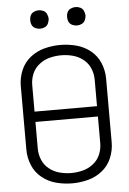

<svg xmlns="http://www.w3.org/2000/svg" viewBox="-62 -985 699 1038"><g transform="rotate(-5 287.5 -466.0)"><path d="M188 -840Q174 -840 161.5 -846Q149 -852 143 -864Q138 -875 138 -886V-894Q138 -905 143 -916Q149 -928 161.5 -934Q174 -940 188 -940Q201 -940 213.5 -934Q226 -928 231.5 -915.5Q237 -903 238 -890Q237 -877 231.5 -864.5Q226 -852 213.5 -846Q201 -840 188 -840ZM388 -840Q374 -840 361.5 -846Q349 -852 343 -864Q338 -875 338 -886V-894Q338 -905 343 -916Q349 -928 361.5 -934Q374 -940 388 -940Q401 -940 413.5 -934Q426 -928 431.5 -915.5Q437 -903 438 -890Q437 -877 431.5 -864.5Q426 -852 413.5 -846Q401 -840 388 -840ZM288 8Q244 8 201.5 -3Q159 -14 124.5 -41.5Q90 -69 73 -110Q56 -151 56 -195V-540Q56 -584 73 -625Q90 -666 124.5 -693.5Q159 -721 201.5 -732Q244 -743 288 -743Q331 -743 373.5 -732Q416 -721 450.5 -693.5Q485 -666 502 -625Q519 -584 519 -540V-195Q519 -151 502 -110Q485 -69 450.5 -41.5Q416 -14 373.5 -3Q331 8 288 8ZM288 -48Q319 -48 350 -56Q381 -64 406.5 -84Q432 -104 444.5 -133.5Q457 -163 457 -195V-340H118V-195Q118 -163 130.5 -133.5Q143 -104 168.5 -84Q194 -64 225 -56Q256 -48 288 -48ZM118 -396H457V-540Q457 -572 444.5 -601.5Q432 -631 406.5 -651Q381 -671 350 -679Q319 -687 288 -687Q256 -687 225 -679Q194 -671 168.5 -651Q143 -631 130.5 -601.5Q118 -572 118 -540Z"/></g></svg>

Font: Jozsika Light
Style: Regular
Weight: 300
Monospace: yes
Designer: Belleve Invis
Foundry: Belleve Invis
Version: 2.1.0